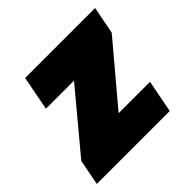

<svg xmlns="http://www.w3.org/2000/svg" viewBox="-174 -564 682 682"><g transform="rotate(-45 167.0 -223.0)"><path d="M-51.8 0H314.5L338.4 -123H180.7L365.7 -342.8L385.7 -446.3H34.2L9.3 -316.9H150.4L-33.2 -96.7Z"/></g></svg>

Font: Roboto Flex Super Cond Black
Style: Italic
Weight: 900
Width: 3
Italic angle: -10°
Designer: Berlow after Robertson
Foundry: Google
Version: Version 3.200;Glyphs 3.3 (3311)